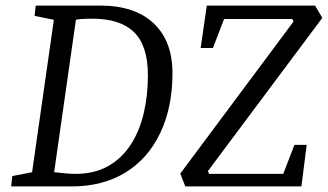

<svg xmlns="http://www.w3.org/2000/svg" viewBox="-20 -668 1175 688"><path d="M20 0 24 -37 95 -51 173 -597 104 -611 108 -648H339Q463 -648 530.5 -584.5Q598 -521 598 -406Q598 -283 554 -191Q510 -99 429 -49.5Q348 0 237 0ZM251 -45Q318 -45 367 -72.5Q416 -100 448 -149Q480 -198 495 -262Q510 -326 510 -398Q510 -504 460.5 -552.5Q411 -601 312 -601Q291 -601 273.5 -600Q256 -599 252 -597L174 -51Q190 -49 212 -47Q234 -45 251 -45ZM644 0 626 -46 1032 -591 1027 -600H783L743 -496H699L721 -648H1109L1135 -604L725 -55L729 -45H995L1035 -149H1079L1060 0Z"/></svg>

Font: Faustina
Style: Italic
Weight: 400
Italic angle: -8°
Designer: Alfonso Garcia
Foundry: http://www.omnibus-type.com
Version: Version 1.200